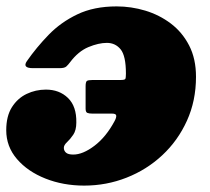

<svg xmlns="http://www.w3.org/2000/svg" viewBox="-30 -560 656 600"><path d="M-10.5 -153Q-10.5 -197 7.2 -225Q25 -253 53.2 -266.5Q81.5 -280 113.5 -280Q155.5 -280 182.5 -253.8Q209.5 -227.5 208.5 -177Q208.5 -153 198.8 -138.8Q189 -124.5 179.2 -115.5Q169.5 -106.5 169.5 -98Q169.5 -89 176.2 -83Q183 -77 199 -77Q229 -77 265.2 -104.5Q301.5 -132 328 -181.5Q334 -192.5 333.2 -198.8Q332.5 -205 320 -205H258.5Q248.5 -205 243 -207.2Q237.5 -209.5 237.5 -220.5V-290Q237.5 -304 241.5 -307Q245.5 -310 259 -310H345.5Q359.5 -310 361.5 -313.2Q363.5 -316.5 363.5 -330Q363.5 -385.5 347 -405.8Q330.5 -426 304 -426Q278 -426 246.2 -412.8Q214.5 -399.5 189 -365.5Q183 -357.5 177.2 -352.2Q171.5 -347 156 -347H73Q39 -347 54 -369Q84 -412 122 -451.2Q160 -490.5 211.8 -515.2Q263.5 -540 334.5 -540Q380 -540 424 -526.8Q468 -513.5 503.8 -486.5Q539.5 -459.5 561 -418Q582.5 -376.5 582.5 -320Q582.5 -245 554.2 -182.8Q526 -120.5 477.2 -75Q428.5 -29.5 365.5 -4.8Q302.5 20 233 20Q167.5 20 112 -2Q56.5 -24 23 -63Q-10.5 -102 -10.5 -153Z"/></svg>

Font: Besley* Fatface
Style: Italic
Weight: 900
Italic angle: -13°
Designer: Owen Earl
Foundry: indestructible type*
Version: Version 3.000; ttfautohint (v1.8.3)